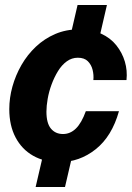

<svg xmlns="http://www.w3.org/2000/svg" viewBox="-20 -636 527 765"><path d="M258 -482 289 -616H406L375 -482ZM269 -20 239 109H122L152 -20ZM216 10Q157 10 112 -15.5Q67 -41 42 -88.5Q17 -136 17 -201Q17 -246 29.5 -291Q42 -336 65.5 -377Q89 -418 123 -450Q157 -482 200 -500.5Q243 -519 294 -519Q345 -519 382.5 -502Q420 -485 443.5 -455.5Q467 -426 477.5 -390.5Q488 -355 484 -317H352Q354 -337 349 -357.5Q344 -378 330 -392Q316 -406 290 -406Q266 -406 246 -391.5Q226 -377 211 -352.5Q196 -328 185.5 -299.5Q175 -271 170 -242.5Q165 -214 165 -191Q165 -145 183 -123.5Q201 -102 231 -102Q260 -102 282.5 -124Q305 -146 322 -193H454Q426 -93 361.5 -41.5Q297 10 216 10Z"/></svg>

Font: Instrument Sans SemiCondensed
Style: Bold Italic
Weight: 700
Width: 4
Italic angle: -13°
Designer: Rodrigo Fuenzalida
Foundry: fragTYPE
Version: Version 1.000;gftools[0.9.28]